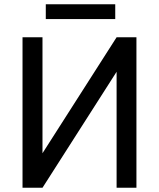

<svg xmlns="http://www.w3.org/2000/svg" viewBox="-20 -887 753 907"><path d="M530.8 -710.9H624.5V0H530.8V-547.9L180.7 0H86.4V-710.9H180.7V-163.1ZM524.4 -796.9H196.3V-866.7H524.4Z"/></svg>

Font: Mardoto
Style: Regular
Weight: 400
Designer: Christian Robertson, Vahan Hovhannisyan
Foundry: Google
Version: Version 1.000